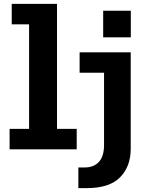

<svg xmlns="http://www.w3.org/2000/svg" viewBox="-20 -770 765 990"><path d="M29.5 0V-105.5H130V-644.5H40.5V-750H274V-105.5H375.5V0ZM512 -714.5H654.5V-577.5H512ZM384 200V93.5H416Q464 93.5 490.2 64.5Q516.5 35.5 516.5 -22.5V-395H390.5V-500H654V-2.5Q654 88.5 599.2 144.2Q544.5 200 427 200Z"/></svg>

Font: Trispace SemiCondensed SemiBold
Style: Regular
Weight: 600
Width: 4
Designer: Tyler Finck
Foundry: Etcetera Type Company
Version: Version 1.210; ttfautohint (v1.8.3)